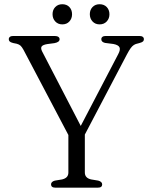

<svg xmlns="http://www.w3.org/2000/svg" viewBox="-20 -866 701 886"><path d="M361.5 -226 310 -215.5 88.5 -636Q81 -649.5 74.8 -655.2Q68.5 -661 57.5 -664L40.5 -667.5Q28.5 -670.5 24.5 -674.8Q20.5 -679 20.5 -685Q20.5 -692 25.8 -696Q31 -700 41 -700H232Q243 -700 249 -696Q255 -692 255 -685Q255 -671.5 231.5 -667L197.5 -662.5Q177 -659 172 -651.2Q167 -643.5 174.5 -628.5L365 -261L331 -243.5L525.5 -616Q536.5 -636.5 531.5 -647.5Q526.5 -658.5 503.5 -663L464.5 -668Q456.5 -670 452 -674Q447.5 -678 447.5 -685Q447.5 -692 452.8 -696Q458 -700 468 -700H623Q633.5 -700 638.8 -696Q644 -692 644 -685Q644 -679 640.2 -675Q636.5 -671 624 -667.5L616.5 -665.5Q605.5 -663.5 597.8 -658.5Q590 -653.5 582.8 -643.5Q575.5 -633.5 565.5 -614.5ZM295.5 -258 371.5 -258.5V-70Q371.5 -57 379 -49Q386.5 -41 400.5 -38L433.5 -32.5Q451.5 -27.5 451.5 -15Q451.5 -8 446.8 -4Q442 0 431.5 0H235.5Q225.5 0 220.5 -4Q215.5 -8 215.5 -15Q215.5 -27.5 233 -32.5L266.5 -38Q281 -41.5 288.2 -49.2Q295.5 -57 295.5 -70ZM267.5 -753.5Q247.5 -753.5 235 -767Q222.5 -780.5 222.5 -800.5Q222.5 -820.5 235 -833.5Q247.5 -846.5 267.5 -846.5Q288 -846.5 300.2 -833.5Q312.5 -820.5 312.5 -800Q312.5 -780.5 300.2 -767Q288 -753.5 267.5 -753.5ZM439.5 -753.5Q419.5 -753.5 407 -767Q394.5 -780.5 394.5 -800.5Q394.5 -820.5 407 -833.5Q419.5 -846.5 439.5 -846.5Q460 -846.5 472.5 -833.5Q485 -820.5 485 -800Q485 -780.5 472.5 -767Q460 -753.5 439.5 -753.5Z"/></svg>

Font: Fraunces 48pt Soft Wonky Light
Style: Regular
Weight: 300
Version: Version 1.000;[b76b70a41]